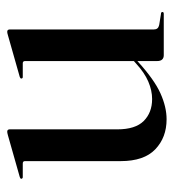

<svg xmlns="http://www.w3.org/2000/svg" viewBox="6 -490 492 544"><g transform="rotate(-90 252.0 -218.0)"><path d="M351 -19V-78.5V-81V-393Q351 -396 349.5 -397.8Q348 -399.5 344.5 -399.5H305.5Q303.5 -399.5 302.5 -400.8Q301.5 -402 301.5 -403.5Q301.5 -405.5 302.8 -406.2Q304 -407 306 -408L424 -441.5Q428.5 -443 430.5 -443.2Q432.5 -443.5 434.5 -443.5Q437.5 -443.5 439 -441.5Q440.5 -439.5 440.5 -437V-28.5Q440.5 -22 443.5 -18.2Q446.5 -14.5 453 -13L484 -8Q487.5 -8 488.8 -6.8Q490 -5.5 490 -3.5Q490 -2 488.8 -1Q487.5 0 484.5 0H367.5Q359.5 0 355.2 -4.8Q351 -9.5 351 -19ZM67.5 -122V-393Q67.5 -396 66 -397.8Q64.5 -399.5 60.5 -399.5H22Q20 -399.5 18.8 -400.8Q17.5 -402 17.5 -403.5Q17.5 -405.5 18.8 -406.2Q20 -407 22.5 -408L140.5 -441.5Q145.5 -443 147.5 -443.2Q149.5 -443.5 151.5 -443.5Q154.5 -443.5 156 -441.5Q157.5 -439.5 157.5 -437V-131.5Q157.5 -80.5 181.2 -56.8Q205 -33 243.5 -33Q267.5 -33 292.8 -43.8Q318 -54.5 344 -78.5L361 -93.5L366 -88.5L348.5 -72.5Q298.5 -27 259.8 -9.5Q221 8 186 8Q134.5 8 101 -24Q67.5 -56 67.5 -122Z"/></g></svg>

Font: Fraunces 96pt
Style: Regular
Weight: 400
Version: Version 1.000;[b76b70a41]